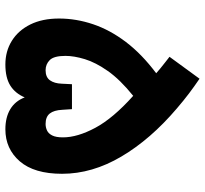

<svg xmlns="http://www.w3.org/2000/svg" viewBox="-44 -718 766 718"><g transform="rotate(90 339.0 -359.0)"><path d="M344.2 -68.4Q357.9 -32.7 388.4 -14.4Q418.9 3.9 463.4 3.9Q536.6 3.9 583.3 -50Q629.9 -104 629.9 -208Q629.9 -320.8 565.4 -429.9Q501 -539.1 385.7 -637.2Q355.5 -663.1 329.3 -682.9Q303.2 -702.6 274.4 -722.2L192.4 -609.9Q199.7 -604.5 211.9 -594.7Q224.1 -585 236.1 -575.4Q248 -565.9 253.9 -560.1Q182.1 -506.3 137 -446.8Q91.8 -387.2 70.6 -324Q49.3 -260.7 49.3 -196.8Q49.3 -134.3 71.5 -89.4Q93.8 -44.4 132.6 -20.3Q171.4 3.9 221.2 3.9Q270.5 3.9 299.8 -14.4Q329.1 -32.7 344.2 -68.4ZM294.9 -245.1 293 -207Q292 -179.2 280.3 -162.8Q268.6 -146.5 242.7 -146.5Q220.2 -146.5 204.6 -162.1Q189 -177.7 189 -220.7Q189 -252.9 201.2 -293.2Q213.4 -333.5 245.6 -379.4Q277.8 -425.3 338.4 -474.1Q422.4 -398.9 458 -332.3Q493.7 -265.6 493.7 -211.4Q493.7 -185.5 486.6 -171.4Q479.5 -157.2 468 -151.9Q456.5 -146.5 443.4 -146.5Q417 -146.5 404.5 -162.1Q392.1 -177.7 390.6 -209L388.2 -245.1Z"/></g></svg>

Font: Estedad-FD-VF Thin
Style: Regular
Weight: 100
Designer: Amin Abedi
Version: Version 5.0